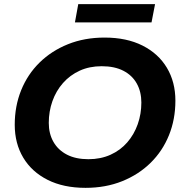

<svg xmlns="http://www.w3.org/2000/svg" viewBox="-20 -893 884 925"><path d="M392 12Q286 12 209.5 -26.5Q133 -65 92 -133.5Q51 -202 51 -292Q51 -382 82 -458.5Q113 -535 170.5 -591.5Q228 -648 307.5 -680Q387 -712 484 -712Q590 -712 666.5 -673.5Q743 -635 784 -566.5Q825 -498 825 -408Q825 -318 794 -241.5Q763 -165 705.5 -108.5Q648 -52 568.5 -20Q489 12 392 12ZM406 -126Q465 -126 512.5 -147.5Q560 -169 593 -207Q626 -245 643.5 -294.5Q661 -344 661 -399Q661 -451 639 -490.5Q617 -530 574.5 -552Q532 -574 470 -574Q411 -574 364 -552.5Q317 -531 283.5 -493Q250 -455 232.5 -405.5Q215 -356 215 -301Q215 -249 237.5 -209.5Q260 -170 302.5 -148Q345 -126 406 -126ZM341 -785 357 -873H727L710 -785Z"/></svg>

Font: Montserrat Thin
Style: Bold Italic
Weight: 700
Italic angle: -11.3°
Version: Version 9.000